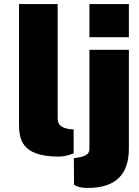

<svg xmlns="http://www.w3.org/2000/svg" viewBox="-20 -763 687 949"><path d="M271 11C296 11 321 4 344 -5V-123L323 -125C271 -132 265 -157 265 -182V-743H74V-156C74 -80 80 11 271 11ZM617 -743H422V-579H617ZM617 -28V-517H422V-28C422 -7 412 6 375 14L345 19L346 149C346 149 361 166 413 166C551 166 617 100 617 -28Z"/></svg>

Font: United Sans Black
Style: Regular
Weight: 900
Designer: Pablo Impallari, Rodrigo Fuenzalida (Modified by Dan O. Williams)
Version: Version 1.000;PS 001.000;hotconv 1.0.88;makeotf.lib2.5.64775